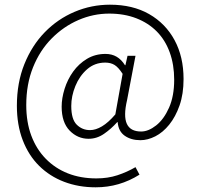

<svg xmlns="http://www.w3.org/2000/svg" viewBox="-20 -653 854 819"><path d="M388 146Q315 146 253.5 122.5Q192 99 147 54.5Q102 10 77 -55Q52 -120 52 -202Q52 -300 84 -379.5Q116 -459 171 -515.5Q226 -572 298 -602.5Q370 -633 449 -633Q546 -633 616 -593Q686 -553 724.5 -482Q763 -411 763 -316Q763 -252 746 -203.5Q729 -155 702 -121.5Q675 -88 642.5 -71.5Q610 -55 579 -55Q539 -55 512 -74Q485 -93 482 -132H480Q454 -103 423.5 -82Q393 -61 358 -61Q311 -61 277 -96Q243 -131 243 -198Q243 -234 255.5 -274Q268 -314 292 -347.5Q316 -381 351 -402Q386 -423 430 -423Q457 -423 477.5 -411Q498 -399 513 -375H515L524 -415H558L522 -226Q506 -158 521 -125Q536 -92 582 -92Q613 -92 646 -118Q679 -144 701 -193.5Q723 -243 723 -313Q723 -377 704 -429.5Q685 -482 649 -518.5Q613 -555 561.5 -575Q510 -595 446 -595Q378 -595 314.5 -567.5Q251 -540 200.5 -489Q150 -438 121 -366Q92 -294 92 -205Q92 -132 113.5 -74.5Q135 -17 175 24Q215 65 269.5 86.5Q324 108 391 108Q440 108 481 94.5Q522 81 558 60L575 92Q532 119 485.5 132.5Q439 146 388 146ZM364 -98Q388 -98 415 -114Q442 -130 472 -165L503 -338Q485 -366 468.5 -376Q452 -386 429 -386Q384 -386 351.5 -357.5Q319 -329 301.5 -286Q284 -243 284 -201Q284 -144 307.5 -121Q331 -98 364 -98Z"/></svg>

Font: Source Sans 3 ExtraLight Light
Style: Regular
Weight: 300
Version: Version 3.052;hotconv 1.1.0;makeotfexe 2.6.0